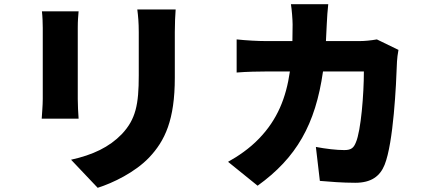

<svg xmlns="http://www.w3.org/2000/svg" viewBox="-20 -831 2040 916"><path d="M818 -786H635C639 -756 642 -722 642 -678C642 -630 642 -528 642 -471C642 -333 628 -262 561 -191C501 -129 423 -92 319 -69L446 65C519 42 624 -9 691 -79C767 -159 814 -259 814 -460C814 -516 814 -620 814 -678C814 -722 816 -756 818 -786ZM355 -777H180C183 -752 184 -717 184 -698C184 -646 184 -424 184 -359C184 -328 180 -285 179 -265H355C353 -291 351 -333 351 -358C351 -422 351 -646 351 -698C351 -734 353 -752 355 -777Z M1881 -593 1778 -643C1750 -638 1720 -635 1695 -635H1535L1539 -717C1540 -741 1543 -787 1546 -811H1368C1372 -787 1376 -736 1376 -714L1375 -635H1250C1212 -635 1155 -638 1109 -643V-485C1155 -489 1219 -490 1250 -490H1363C1345 -364 1303 -260 1216 -170C1170 -122 1115 -85 1068 -59L1209 55C1394 -78 1485 -237 1521 -490H1716C1716 -381 1702 -207 1678 -152C1668 -127 1657 -115 1623 -115C1585 -115 1534 -121 1487 -130L1506 32C1553 36 1613 41 1675 41C1751 41 1793 10 1815 -45C1857 -150 1870 -423 1874 -538C1874 -548 1878 -577 1881 -593Z"/></svg>

Font: Noto Sans HK Black
Style: Regular
Weight: 900
Designer: Ryoko NISHIZUKA 西塚涼子 (kana, bopomofo & ideographs); Paul D. Hunt (Latin, Greek & Cyrillic); Sandoll Communications 산돌커뮤니
Foundry: Adobe
Version: Version 2.004;hotconv 1.0.118;makeotfexe 2.5.65603